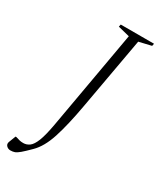

<svg xmlns="http://www.w3.org/2000/svg" viewBox="-269 -730 813 974"><g transform="rotate(30 137.5 -243.5)"><path d="M-31 173Q-45 173 -54.5 163Q-64 153 -58 138L-43 99H-38Q-23 104 -14 106Q-5 108 7 108Q26 108 42.5 96Q59 84 72.5 50Q86 16 98 -51L200 -629L132 -646L135 -660H330L327 -646L255 -629L180 -210Q158 -86 133 -9Q108 68 67 108Q38 137 21.5 151Q5 165 -6 169Q-17 173 -31 173Z"/></g></svg>

Font: Spectral ExtraLight
Style: Italic
Weight: 275
Italic angle: -10°
Designer: Jean-Baptiste Levee
Foundry: Production Type
Version: Version 2.001